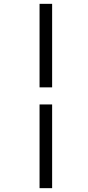

<svg xmlns="http://www.w3.org/2000/svg" viewBox="-20 -889 456 1000"><path d="M186 -869H251.5V-434H186ZM186 -345H251.5V91H186Z"/></svg>

Font: Merriweather Light 18pt Light
Style: Italic
Weight: 300
Italic angle: -7.8°
Version: Version 2.101